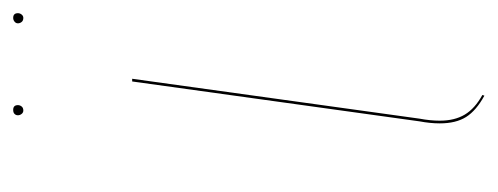

<svg xmlns="http://www.w3.org/2000/svg" viewBox="-246 -486 737 284"><g transform="rotate(-90 122.0 -344.5)"><path d="M88 -92Q85 -76 85 -62Q85 -40 94 -25Q103 -10 123 1L122 4Q100 -8 90.5 -23Q81 -38 81 -62Q81 -76 84 -92L143 -517H147ZM93 -686Q93 -689 95 -691Q97 -693 101 -693Q108 -693 108 -686Q108 -683 106 -680.5Q104 -678 100 -678Q97 -678 95 -680.5Q93 -683 93 -686ZM229 -686Q229 -689 231.5 -691Q234 -693 237 -693Q244 -693 244 -686Q244 -683 242 -680.5Q240 -678 237 -678Q233 -678 231 -680.5Q229 -683 229 -686Z"/></g></svg>

Font: Fira Sans Condensed Four
Style: Italic
Weight: 100
Width: 3
Italic angle: -8°
Designer: bBox Type GmbH & Carrois Corporate GbR & Edenspiekermann AG
Foundry: bBox Type GmbH & Carrois Corporate GbR & Edenspiekermann AG
Version: Version 4.301